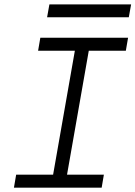

<svg xmlns="http://www.w3.org/2000/svg" viewBox="-20 -868 626 888"><path d="M44.4 0H450.2L460.4 -60.1H290L390.6 -633.3H562L572.3 -693.4H166.5L156.2 -633.3H326.2L225.6 -60.1H54.7ZM197.8 -788.1H575.7L586.4 -847.7H208.5Z"/></svg>

Font: Cascadia Code NF Light
Style: Italic
Weight: 300
Italic angle: -10°
Monospace: yes
Designer: Aaron Bell
Foundry: Saja Typeworks
Version: Version 2404.023